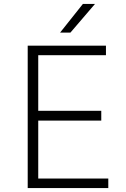

<svg xmlns="http://www.w3.org/2000/svg" viewBox="-20 -964 645 984"><path d="M122 -730H523V-681H176V-396H499V-346H176V-49H535V0H122ZM405 -944H467L341 -797H288Z"/></svg>

Font: Sora-SIA ExtraLight
Style: Regular
Weight: 200
Designer: Jonathan Barnbrook, Julián Moncada
Foundry: Barnbrook Fonts
Version: Version 2.000